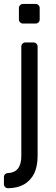

<svg xmlns="http://www.w3.org/2000/svg" viewBox="-33 -764 290 988"><path d="M-12.8 183.6V147.4Q-12.8 138.5 -6.9 132.6Q-1.1 126.8 7.5 126.4H11Q43.3 123.9 58.9 104Q76.7 81 76.7 39.8V-524.5Q76.7 -533 82.7 -539.2Q88.8 -545.5 97.3 -545.5H139.6Q148.4 -545.5 154.5 -539.2Q160.5 -533 160.5 -524.5V39.8Q160.5 90.2 143.5 127.5Q125.4 164.4 91.6 184.3Q58.6 203.5 10.3 204.5H8.2Q-0.7 204.5 -6.7 198.5Q-12.8 192.5 -12.8 183.6ZM64.3 -723Q64.3 -731.5 70.5 -737.6Q76.7 -743.6 85.2 -743.6H150.2Q159.1 -743.6 165.1 -737.6Q171.2 -731.5 171.2 -723V-663.4Q171.2 -654.8 165.1 -648.8Q159.1 -642.8 150.2 -642.8H85.2Q76.7 -642.8 70.5 -648.8Q64.3 -654.8 64.3 -663.4Z"/></svg>

Font: DeltaSans
Style: Regular
Weight: 400
Designer: Rasmus Andersson
Foundry: rsms
Version: Version 3.012